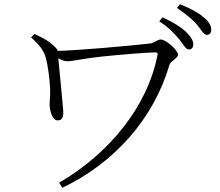

<svg xmlns="http://www.w3.org/2000/svg" viewBox="-20 -842 1040 909"><path d="M827 -658C848 -632 859 -608 874 -608C887 -608 895 -616 895 -631C895 -651 884 -668 859 -693C835 -715 798 -738 749 -760L734 -741C778 -713 805 -683 827 -658ZM911 -727C933 -702 943 -677 959 -677C972 -677 980 -685 980 -701C980 -721 969 -740 942 -762C919 -782 882 -802 832 -822L818 -804C863 -774 888 -752 911 -727ZM143 -681 127 -665C170 -627 187 -601 196 -571C207 -535 215 -466 217 -426C219 -391 215 -374 215 -347C215 -325 225 -272 253 -272C279 -272 281 -294 279 -323C276 -365 261 -510 256 -566C271 -558 285 -552 299 -552C323 -552 382 -566 460 -574C537 -582 676 -594 716 -594C725 -594 727 -590 726 -583C678 -335 495 -114 260 23L275 47C519 -69 708 -279 782 -535C786 -552 823 -567 823 -583C823 -603 767 -655 741 -655C726 -655 709 -638 690 -636C586 -624 344 -603 253 -601C252 -606 249 -610 245 -615C217 -645 184 -663 143 -681Z"/></svg>

Font: Noto Serif CJK SC Light
Style: Regular
Weight: 300
Designer: Ryoko NISHIZUKA 西塚涼子 (kana & ideographs); Frank Grießhammer (Latin, Greek & Cyrillic); Wenlong ZHANG 张文龙 (bopomofo); San
Foundry: Adobe
Version: Version 2.001;hotconv 1.1.0;makeotfexe 2.6.0